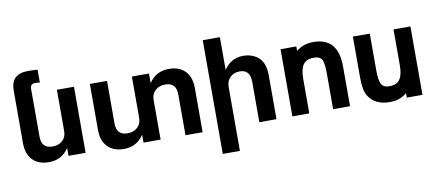

<svg xmlns="http://www.w3.org/2000/svg" viewBox="-78 -1037 3520 1545"><g transform="rotate(-10 1681.5 -264.5)"><path d="M294.9 -96.2Q345.2 -96.2 376.7 -125Q408.2 -153.8 408.2 -202.1V-540H547.9V0H408.2V-64Q349.6 22.9 246.1 22.9Q159.7 22.9 112.3 -26.4Q64.9 -75.7 64.9 -164.1V-594.2Q64.9 -729 203.1 -729Q244.6 -729 283.2 -726.1V-621.1Q264.6 -624 243.2 -624Q205.1 -624 205.1 -582V-192.9Q205.1 -96.2 294.9 -96.2Z M1273.9 -430.2Q1223.6 -430.2 1192.1 -401.4Q1160.6 -372.6 1160.6 -324.2V0H1021V-64Q962.4 22.9 858.9 22.9Q772.5 22.9 725.1 -26.4Q677.7 -75.7 677.7 -164.1V-540H817.9V-192.9Q817.9 -96.2 907.7 -96.2Q958 -96.2 989.5 -125Q1021 -153.8 1021 -202.1V-540H1160.6V-461.9Q1219.2 -548.8 1322.8 -548.8Q1409.2 -548.8 1456.5 -499.5Q1503.9 -450.2 1503.9 -361.8V0H1363.8V-333Q1363.8 -430.2 1273.9 -430.2Z M1881.3 -430.2Q1834.5 -430.2 1804 -400.4Q1773.4 -370.6 1773.4 -324.2V200.2H1633.3V-729H1773.4V-461.9Q1832 -548.8 1931.6 -548.8Q1996.6 -548.8 2047.4 -512.2Q2076.2 -491.2 2091.8 -451.9Q2107.4 -412.6 2107.4 -361.8V0H1967.3V-330.1Q1967.3 -430.2 1881.3 -430.2Z M2488.3 -435.1Q2426.3 -435.1 2400.9 -397.2Q2375.5 -359.4 2375.5 -283.2V0H2237.3V-548.8H2366.2V-512.2Q2424.3 -560.1 2506.3 -560.1Q2708.5 -560.1 2708.5 -326.2V0H2570.3V-293Q2570.3 -370.1 2556.2 -401.9Q2541.5 -435.1 2488.3 -435.1Z M3048.3 -103Q3109.9 -103 3135 -141.1Q3160.2 -179.2 3160.2 -254.9V-547.9H3298.3V11.2H3170.4V-24.9Q3112.3 22.9 3030.3 22.9Q2907.7 22.9 2855 -64.9Q2828.1 -109.9 2828.1 -210.9V-547.9H2966.3V-245.1Q2966.3 -169.9 2982.4 -137.2Q2999 -103 3048.3 -103Z"/></g></svg>

Font: Miedinger*
Style: Bold
Weight: 700
Version: Version 001.000